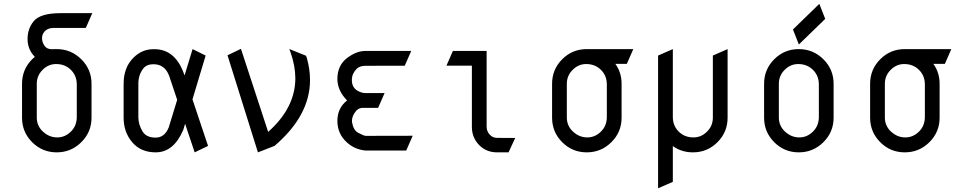

<svg xmlns="http://www.w3.org/2000/svg" viewBox="-20 -807 5094 1017"><path d="M174.8 -185.1Q174.8 -140.1 207.5 -109.9Q240.7 -79.1 283.2 -79.1Q324.2 -79.1 355.5 -109.9Q385.7 -139.6 386.7 -185.1V-361.8Q385.7 -407.2 355.5 -437Q324.2 -467.8 277.3 -467.8Q236.3 -467.8 205.6 -437Q175.3 -406.7 174.8 -364.7V-361.8ZM96.7 -363.3Q96.7 -439.5 150.4 -493.2Q157.2 -500 164.6 -505.9L163.1 -507.3Q126 -546.4 126 -599.6Q126 -655.8 158.7 -694.8Q194.3 -737.3 299.8 -737.3H468.8L434.6 -659.2H265.6Q232.9 -659.2 215.8 -640.1Q202.6 -624.5 202.6 -605Q202.6 -585 214.4 -566.4Q227.1 -546.4 253.4 -546.4Q254.4 -546.4 255.9 -546.4Q269 -546.9 277.3 -546.9H280.3Q356.4 -546.9 410.6 -493.2Q464.8 -439.5 464.8 -363.3V-183.6Q464.8 -107.4 410.6 -53.7Q356.4 0 280.3 0Q204.1 0 150.4 -53.7Q96.7 -107.4 96.7 -183.6Z M792.5 -466.8Q756.3 -466.8 738.3 -443.4Q712.9 -409.2 712.9 -364.7V-361.8V-185.1Q712.9 -147.5 735.4 -110.4Q754.9 -78.1 804.7 -78.1Q852.1 -78.1 874 -132.8L918.5 -278.3L876 -405.3Q853 -466.8 792.5 -466.8ZM960.4 -151.4 951.2 -120.1Q900.4 0 804.7 0Q725.6 0 680.2 -53.7Q634.8 -107.4 634.8 -183.6V-363.3Q634.8 -450.2 687.5 -502Q732.9 -546.4 792 -546.4Q794.9 -546.4 798.3 -546.4Q911.6 -546.4 957.5 -407.2L1000 -546.9L1069.3 -512.7L999.5 -280.8L1082 -34.2L1011.2 0Z M1605.5 -499Q1622.1 -440.4 1622.1 -383.8Q1622.1 -383.8 1622.1 -382.8Q1622.1 -194.8 1434.1 -34.2L1346.2 0L1185.1 -514.2L1256.3 -548.3L1400.4 -108.4Q1544.4 -236.3 1544.4 -393.1Q1543.9 -459 1519 -529.8L1512.2 -547.4L1601.1 -511.7Z M1767.1 -166.5Q1767.1 -234.9 1818.4 -274.9Q1767.1 -327.6 1767.1 -388.7Q1767.1 -462.4 1821.3 -502Q1869.6 -537.1 1915 -537.1H2158.2L2124 -459L1917 -458.5Q1884.8 -458.5 1869.1 -442.4Q1843.8 -416 1843.8 -384.3Q1843.8 -383.8 1843.8 -383.3Q1843.8 -343.8 1874 -326.2Q1895.5 -314 1916 -314H2017.1L1982.9 -235.8H1916H1915Q1908.2 -235.8 1901.4 -235.8Q1880.9 -235.4 1867.2 -220.7Q1844.7 -194.8 1844.2 -167.5Q1844.2 -162.6 1844.7 -159.7Q1852.1 -116.7 1877.4 -103.5Q1908.2 -87.4 1917 -87.4L2166 -87.9L2131.8 -9.8H1915Q1859.4 -15.1 1818.4 -51.8Q1767.1 -97.7 1767.1 -166.5Z M2673.8 0Q2643.6 0 2613.3 0Q2556.2 0 2518.6 -38.1Q2479.5 -77.6 2479.5 -134.8V-135.3V-459H2344.7L2378.9 -537.1H2557.6V-135.3Q2558.1 -110.8 2574.2 -93.8Q2589.4 -77.1 2612.1 -76.7Q2634.8 -76.2 2709 -76.2Z M2904.3 -363.3Q2904.3 -439.5 2958 -493.2Q3011.7 -546.9 3087.9 -546.9H3334.5L3300.3 -468.8H3239.3Q3272.5 -422.9 3272.5 -363.3V-183.6Q3272.5 -107.4 3218.3 -53.7Q3164.1 0 3087.9 0Q3011.7 0 2958 -53.7Q2904.3 -107.4 2904.3 -183.6ZM2982.4 -185.1Q2982.4 -140.1 3015.1 -109.9Q3048.3 -79.1 3090.8 -79.1Q3131.8 -79.1 3163.1 -109.9Q3193.4 -139.6 3194.3 -185.1V-361.8Q3193.4 -407.2 3163.1 -437Q3131.8 -467.8 3085 -467.8Q3043.9 -467.8 3013.2 -437Q2982.9 -406.7 2982.4 -364.7V-361.8Z M3653.3 -79.1Q3694.3 -79.1 3725.1 -109.9Q3755.9 -140.6 3755.9 -183.6Q3755.9 -184.6 3755.9 -185.1V-512.7L3834 -546.9V-183.6Q3834 -107.4 3780.3 -53.7Q3726.6 0 3650.4 0Q3590.3 0 3543.9 -33.2V156.2L3465.8 190.4V-512.7L3543.9 -546.9V-185.1Q3544.9 -139.6 3575.2 -109.9Q3606.4 -79.1 3653.3 -79.1Z M4180.2 -650.9 4319.8 -786.6 4351.1 -707 4211.4 -571.3ZM4105.5 -185.1Q4105.5 -140.1 4138.2 -109.9Q4171.4 -79.1 4213.9 -79.1Q4254.9 -79.1 4286.1 -109.9Q4316.4 -139.6 4317.4 -185.1V-361.8Q4316.4 -407.2 4286.1 -437Q4254.9 -467.8 4208 -467.8Q4167 -467.8 4136.2 -437Q4106 -406.7 4105.5 -364.7V-361.8ZM4027.3 -363.3Q4027.3 -439.5 4081.1 -493.2Q4134.8 -546.9 4210.9 -546.9Q4287.1 -546.9 4341.3 -493.2Q4395.5 -439.5 4395.5 -363.3V-183.6Q4395.5 -107.4 4341.3 -53.7Q4287.1 0 4210.9 0Q4134.8 0 4081.1 -53.7Q4027.3 -107.4 4027.3 -183.6Z M4588.9 -363.3Q4588.9 -439.5 4642.6 -493.2Q4696.3 -546.9 4772.5 -546.9H5019L4984.9 -468.8H4923.8Q4957 -422.9 4957 -363.3V-183.6Q4957 -107.4 4902.8 -53.7Q4848.6 0 4772.5 0Q4696.3 0 4642.6 -53.7Q4588.9 -107.4 4588.9 -183.6ZM4667 -185.1Q4667 -140.1 4699.7 -109.9Q4732.9 -79.1 4775.4 -79.1Q4816.4 -79.1 4847.7 -109.9Q4877.9 -139.6 4878.9 -185.1V-361.8Q4877.9 -407.2 4847.7 -437Q4816.4 -467.8 4769.5 -467.8Q4728.5 -467.8 4697.8 -437Q4667.5 -406.7 4667 -364.7V-361.8Z"/></svg>

Font: NovaMono
Style: Regular
Weight: 400
Monospace: yes
Version: Version 1.2